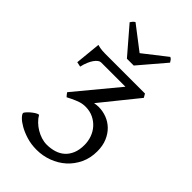

<svg xmlns="http://www.w3.org/2000/svg" viewBox="-259 -938 1038 1038"><g transform="rotate(45 260.5 -418.5)"><path d="M476.6 -211.9Q476.6 -160.2 456.8 -118.4Q437 -76.7 404.1 -47.1Q371.1 -17.6 327.9 -1.5Q284.7 14.6 238.3 14.6Q196.3 14.6 160.9 3.7Q125.5 -7.3 99.9 -22Q74.2 -36.6 60.1 -51.5Q45.9 -66.4 45.9 -74.7Q45.9 -77.6 52.7 -85.9Q59.6 -94.2 69.8 -103.3Q80.1 -112.3 91.8 -120.1Q103.5 -127.9 113.8 -129.4Q124 -111.3 140.1 -95.7Q156.2 -80.1 175.5 -68.6Q194.8 -57.1 215.8 -50.5Q236.8 -43.9 257.3 -43.9Q288.1 -43.9 314.9 -52.2Q341.8 -60.5 361.3 -78.1Q380.9 -95.7 392.1 -122.8Q403.3 -149.9 403.3 -187Q403.3 -216.3 393.6 -243.7Q383.8 -271 365.2 -291.7Q346.7 -312.5 320.3 -325.2Q293.9 -337.9 260.7 -337.9Q238.8 -337.9 219.2 -331.3Q199.7 -324.7 176.3 -313.5L152.3 -301.3L151.4 -302.2Q147.9 -305.2 143.1 -311.5Q138.2 -317.9 135.7 -321.8L135.3 -322.8V-323.2L135.7 -323.7L336.9 -566.4H150.4Q142.6 -566.4 133.5 -559.8Q124.5 -553.2 115.7 -540.8Q106.9 -528.3 99.4 -510.5Q91.8 -492.7 86.9 -470.2L59.1 -476.1L73.7 -623Q84 -620.1 93 -618.4Q102.1 -616.7 111.6 -616Q121.1 -615.2 132.3 -615.2H437.5L449.7 -594.2L279.8 -383.8Q288.1 -385.3 295.9 -386.2Q303.7 -387.2 311.5 -387.2Q343.3 -387.2 373 -376Q402.8 -364.7 425.8 -342.5Q448.7 -320.3 462.6 -287.6Q476.6 -254.9 476.6 -211.9ZM287.6 -679.2H235.4L106.4 -829.1Q109.9 -834 112.3 -837.4Q114.7 -840.8 116.9 -843.3Q119.1 -845.7 121.8 -847.7Q124.5 -849.6 128.4 -852.1L262.7 -749L394.5 -852.1Q402.8 -847.7 406.2 -843.3Q409.7 -838.9 415.5 -829.1Z"/></g></svg>

Font: Gentium Plus Eur
Style: Regular
Weight: 400
Designer: J. Victor Gaultney, Annie Olsen, Iska Routamaa, Becca Hirsbrunner
Foundry: SIL International
Version: Version 5.000